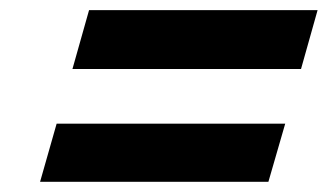

<svg xmlns="http://www.w3.org/2000/svg" viewBox="-20 -520 654 379"><path d="M123 -383.8 155.8 -500H606.9L574.2 -383.8ZM59.1 -161.1 91.8 -275.9H543L509.8 -161.1Z"/></svg>

Font: IntelOne Mono Bold
Style: Italic
Weight: 700
Italic angle: -16°
Designer: Fred Shallcrass
Foundry: Frere-Jones Type LLC
Version: Version 1.200;hotconv 1.1.0;makeotfexe 2.6.0;FJTRelease1.2